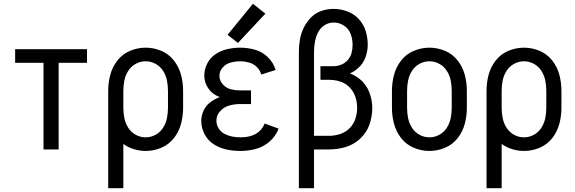

<svg xmlns="http://www.w3.org/2000/svg" viewBox="-20 -790 3040 1015"><path d="M60 -458V-530H440V-458ZM210 0V-530H290V0Z M552 205V-310Q552 -353 563 -394.5Q574 -436 600.5 -470Q627 -504 667 -521Q707 -538 750 -538Q793 -538 833 -521Q873 -504 899.5 -470Q926 -436 937 -394.5Q948 -353 948 -310V-220Q948 -177 937 -135.5Q926 -94 899.5 -60Q873 -26 833 -9Q793 8 750 8Q707 8 667 -9Q648 -17 632 -29V205ZM750 -64Q778 -64 802.5 -77.5Q827 -91 842 -114.5Q857 -138 862.5 -165Q868 -192 868 -220V-310Q868 -338 862.5 -365Q857 -392 842 -415.5Q827 -439 802.5 -452.5Q778 -466 750 -466Q722 -466 697.5 -452.5Q673 -439 658 -415.5Q643 -392 637.5 -365Q632 -338 632 -310V-220Q632 -192 637.5 -165Q643 -138 658 -114.5Q673 -91 697.5 -77.5Q722 -64 750 -64ZM552 -215V-219Z M1251 8Q1214 8 1178 0.5Q1142 -7 1110.5 -27Q1079 -47 1061.5 -80.5Q1044 -114 1044 -151Q1044 -179 1056 -205Q1068 -231 1090.5 -248.5Q1113 -266 1140 -276L1142 -277Q1133 -280 1124 -285Q1095 -300 1077.5 -328.5Q1060 -357 1060 -390Q1060 -424 1076 -455Q1092 -486 1120.5 -504.5Q1149 -523 1182.5 -530.5Q1216 -538 1250 -538Q1290 -538 1328.5 -527Q1367 -516 1396.5 -487Q1426 -458 1437 -420L1361 -396Q1355 -419 1337.5 -436Q1320 -453 1296.5 -459.5Q1273 -466 1250 -466Q1225 -466 1200 -459.5Q1175 -453 1157.5 -433.5Q1140 -414 1140 -389Q1140 -364 1158 -344Q1176 -324 1200.5 -318Q1225 -312 1250 -312H1307V-240H1250Q1221 -240 1193 -232.5Q1165 -225 1144.5 -203Q1124 -181 1124 -152Q1124 -130 1136 -111Q1148 -92 1167.5 -82Q1187 -72 1208 -68Q1229 -64 1251 -64Q1350 -64 1379 -137L1453 -110Q1438 -71 1406 -42.5Q1374 -14 1333.5 -3Q1293 8 1251 8ZM1238 -563 1183 -606 1317 -770 1383 -718Z M1560 205V-515Q1560 -548 1565.5 -580.5Q1571 -613 1585.5 -643Q1600 -673 1623.5 -697Q1647 -721 1678.5 -732Q1710 -743 1743 -743Q1780 -743 1815.5 -730Q1851 -717 1876.5 -689.5Q1902 -662 1913 -626.5Q1924 -591 1924 -554Q1924 -519 1911.5 -485.5Q1899 -452 1872 -429Q1853 -412 1830 -402Q1858 -391 1882 -372Q1916 -344 1932 -303Q1948 -262 1948 -219Q1948 -174 1933 -131.5Q1918 -89 1884.5 -57.5Q1851 -26 1808 -13Q1765 0 1720 0H1640V205ZM1640 -72H1720Q1749 -72 1778 -81.5Q1807 -91 1828 -112Q1849 -133 1858.5 -161.5Q1868 -190 1868 -220Q1868 -250 1858.5 -278.5Q1849 -307 1828 -328.5Q1807 -350 1778.5 -359Q1750 -368 1720 -368H1674V-440H1742Q1763 -440 1783.5 -448Q1804 -456 1818.5 -472.5Q1833 -489 1838.5 -510Q1844 -531 1844 -553Q1844 -582 1834 -610Q1824 -638 1798.5 -654.5Q1773 -671 1744 -671Q1717 -671 1694.5 -656Q1672 -641 1660.5 -617Q1649 -593 1644.5 -567Q1640 -541 1640 -515Z M2250 8Q2207 8 2167 -9Q2127 -26 2100.5 -60Q2074 -94 2063 -135.5Q2052 -177 2052 -220V-310Q2052 -353 2063 -394.5Q2074 -436 2100.5 -470Q2127 -504 2167 -521Q2207 -538 2250 -538Q2293 -538 2333 -521Q2373 -504 2399.5 -470Q2426 -436 2437 -394.5Q2448 -353 2448 -310V-220Q2448 -177 2437 -135.5Q2426 -94 2399.5 -60Q2373 -26 2333 -9Q2293 8 2250 8ZM2250 -64Q2278 -64 2302.5 -77.5Q2327 -91 2342 -114.5Q2357 -138 2362.5 -165Q2368 -192 2368 -220V-310Q2368 -338 2362.5 -365Q2357 -392 2342 -415.5Q2327 -439 2302.5 -452.5Q2278 -466 2250 -466Q2222 -466 2197.5 -452.5Q2173 -439 2158 -415.5Q2143 -392 2137.5 -365Q2132 -338 2132 -310V-220Q2132 -192 2137.5 -165Q2143 -138 2158 -114.5Q2173 -91 2197.5 -77.5Q2222 -64 2250 -64Z M2552 205V-310Q2552 -353 2563 -394.5Q2574 -436 2600.5 -470Q2627 -504 2667 -521Q2707 -538 2750 -538Q2793 -538 2833 -521Q2873 -504 2899.5 -470Q2926 -436 2937 -394.5Q2948 -353 2948 -310V-220Q2948 -177 2937 -135.5Q2926 -94 2899.5 -60Q2873 -26 2833 -9Q2793 8 2750 8Q2707 8 2667 -9Q2648 -17 2632 -29V205ZM2750 -64Q2778 -64 2802.5 -77.5Q2827 -91 2842 -114.5Q2857 -138 2862.5 -165Q2868 -192 2868 -220V-310Q2868 -338 2862.5 -365Q2857 -392 2842 -415.5Q2827 -439 2802.5 -452.5Q2778 -466 2750 -466Q2722 -466 2697.5 -452.5Q2673 -439 2658 -415.5Q2643 -392 2637.5 -365Q2632 -338 2632 -310V-220Q2632 -192 2637.5 -165Q2643 -138 2658 -114.5Q2673 -91 2697.5 -77.5Q2722 -64 2750 -64ZM2552 -215V-219Z"/></svg>

Font: Iosevka SS01
Style: Regular
Weight: 400
Monospace: yes
Designer: Belleve Invis
Foundry: Belleve Invis
Version: 2.3.3; ttfautohint (v1.8.3)